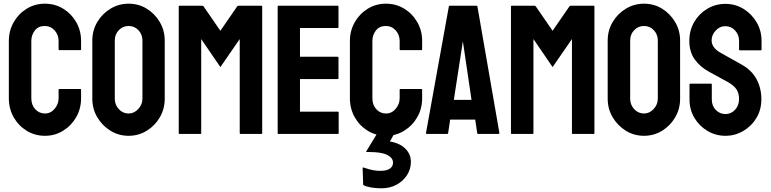

<svg xmlns="http://www.w3.org/2000/svg" viewBox="-20 -727 4183 1042"><path d="M224 10Q169 10 124.5 -17.5Q80 -45 54 -91Q28 -137 28 -194V-505Q28 -560 54 -606Q80 -652 124.5 -679.5Q169 -707 224 -707Q278 -707 322.5 -680Q367 -653 393.5 -607Q420 -561 420 -505V-459Q420 -455 416 -455H302Q298 -455 298 -459V-505Q298 -538 276.5 -562Q255 -586 222 -586Q188 -586 169 -561.5Q150 -537 150 -505V-194Q150 -157 171.5 -134Q193 -111 224 -111Q255 -111 276.5 -136.5Q298 -162 298 -194V-240Q298 -244 302 -244H416Q420 -244 420 -240V-194Q420 -137 393.5 -91Q367 -45 322.5 -17.5Q278 10 224 10Z M678 10Q624 10 579.5 -17.5Q535 -45 508 -90.5Q481 -136 481 -191V-507Q481 -562 508 -607.5Q535 -653 580 -680Q625 -707 678 -707Q732 -707 776 -680Q820 -653 847 -607.5Q874 -562 874 -507V-191Q874 -136 847.5 -90.5Q821 -45 776.5 -17.5Q732 10 678 10ZM678 -111Q708 -111 730.5 -135.5Q753 -160 753 -191V-507Q753 -540 731.5 -563Q710 -586 678 -586Q647 -586 625 -563.5Q603 -541 603 -507V-191Q603 -158 625 -134.5Q647 -111 678 -111Z M954 0Q950 0 950 -4V-692Q950 -696 954 -696H1078Q1082 -696 1085 -692L1176 -560L1267 -692Q1270 -696 1274 -696H1399Q1403 -696 1403 -692V-4Q1403 0 1399 0H1285Q1281 0 1281 -4V-515L1176 -363L1072 -515V-4Q1072 0 1068 0Z M1491 0Q1487 0 1487 -4V-692Q1487 -696 1491 -696H1813Q1817 -696 1817 -692V-579Q1817 -575 1813 -575H1608V-419H1813Q1817 -419 1817 -415V-302Q1817 -298 1813 -298H1608V-121H1814Q1818 -121 1818 -116V-4Q1818 0 1814 0Z M2075 10Q2020 10 1975.5 -17.5Q1931 -45 1905 -91Q1879 -137 1879 -194V-505Q1879 -560 1905 -606Q1931 -652 1975.5 -679.5Q2020 -707 2075 -707Q2129 -707 2173.5 -680Q2218 -653 2244.5 -607Q2271 -561 2271 -505V-459Q2271 -455 2267 -455H2153Q2149 -455 2149 -459V-505Q2149 -538 2127.5 -562Q2106 -586 2073 -586Q2039 -586 2020 -561.5Q2001 -537 2001 -505V-194Q2001 -157 2022.5 -134Q2044 -111 2075 -111Q2106 -111 2127.5 -136.5Q2149 -162 2149 -194V-240Q2149 -244 2153 -244H2267Q2271 -244 2271 -240V-194Q2271 -137 2244.5 -91Q2218 -45 2173.5 -17.5Q2129 10 2075 10ZM1971 98Q1965 98 1968 94L2035 -16Q2037 -20 2041 -20H2126Q2130 -20 2128 -16L2096 41Q2148 49 2179 79Q2210 109 2210 151Q2210 191 2188.5 224Q2167 257 2131 276Q2095 295 2049 295Q2022 295 1994.5 290.5Q1967 286 1953 278Q1951 276 1951 275L1948 186Q1948 181 1952 182Q1985 193 2007 197Q2030 201 2047 200Q2079 200 2096 188Q2113 176 2113 156Q2113 130 2082 114Q2051 98 1983 98Z M2297 0Q2291 0 2292 -6L2416 -692Q2417 -696 2421 -696H2566Q2570 -696 2571 -692L2690 -7Q2691 0 2684 0H2575Q2571 0 2570 -4L2559 -78H2423L2412 -4Q2411 0 2407 0ZM2443 -185H2539L2492 -503Z M2757 0Q2753 0 2753 -4V-692Q2753 -696 2757 -696H2881Q2885 -696 2888 -692L2979 -560L3070 -692Q3073 -696 3077 -696H3202Q3206 -696 3206 -692V-4Q3206 0 3202 0H3088Q3084 0 3084 -4V-515L2979 -363L2875 -515V-4Q2875 0 2871 0Z M3475 10Q3421 10 3376.5 -17.5Q3332 -45 3305 -90.5Q3278 -136 3278 -191V-507Q3278 -562 3305 -607.5Q3332 -653 3377 -680Q3422 -707 3475 -707Q3529 -707 3573 -680Q3617 -653 3644 -607.5Q3671 -562 3671 -507V-191Q3671 -136 3644.5 -90.5Q3618 -45 3573.5 -17.5Q3529 10 3475 10ZM3475 -111Q3505 -111 3527.5 -135.5Q3550 -160 3550 -191V-507Q3550 -540 3528.5 -563Q3507 -586 3475 -586Q3444 -586 3422 -563.5Q3400 -541 3400 -507V-191Q3400 -158 3422 -134.5Q3444 -111 3475 -111Z M3917 -706Q3971 -706 4015.5 -678.5Q4060 -651 4086.5 -605.5Q4113 -560 4113 -505V-458Q4113 -454 4109 -454H3995Q3991 -454 3991 -458V-505Q3991 -538 3969.5 -561.5Q3948 -585 3917 -585Q3886 -585 3864 -561Q3842 -537 3842 -508Q3842 -468 3890 -441L4004 -377Q4060 -346 4086 -297Q4112 -248 4112 -189Q4112 -131 4085 -86.5Q4058 -42 4013.5 -16Q3969 10 3917 10Q3864 10 3819.5 -16.5Q3775 -43 3748.5 -87.5Q3722 -132 3722 -187V-269Q3722 -273 3726 -273H3839Q3843 -273 3843 -269V-187Q3843 -152 3865 -130Q3887 -108 3917 -108Q3948 -108 3969.5 -131.5Q3991 -155 3991 -190Q3991 -220 3977 -242Q3963 -264 3926 -284L3829 -337Q3779 -364 3750 -405Q3721 -446 3721 -505Q3721 -562 3747.5 -607.5Q3774 -653 3818.5 -679.5Q3863 -706 3917 -706Z"/></svg>

Font: AL Dynamic
Style: Regular
Weight: 400
Version: Version 1.000; ttfautohint (v1.8.2) -l 8 -r 50 -G 200 -x 14 